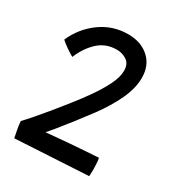

<svg xmlns="http://www.w3.org/2000/svg" viewBox="-166 -788 831 901"><g transform="rotate(30 249.0 -337.0)"><path d="M436.5 -111Q439 -101 440.2 -80.2Q441.5 -59.5 441.2 -40Q441 -20.5 440 -13.5L46.5 8.5Q45 0 39.5 -27.2Q34 -54.5 32.5 -77Q49.5 -94.5 75.8 -124.8Q102 -155 132.8 -192.5Q163.5 -230 195 -270Q227.5 -310.5 259.5 -356.2Q291.5 -402 313 -445.5Q334.5 -489 334.5 -523Q334.5 -560 310.8 -576.2Q287 -592.5 256 -592.5Q196.5 -592.5 155.5 -554Q114.5 -515.5 91.5 -458.5Q77.5 -465.5 53.5 -482.2Q29.5 -499 18 -510Q51 -585.5 117.2 -633.8Q183.5 -682 266.5 -682Q336.5 -682 380 -642.5Q423.5 -603 423.5 -536.5Q423.5 -479.5 393.8 -416Q364 -352.5 316 -287.5Q285.5 -246.5 252.5 -204.2Q219.5 -162 193.8 -130.2Q168 -98.5 159.5 -89.5Q175.5 -91 210.8 -94.2Q246 -97.5 288.8 -100.8Q331.5 -104 371.2 -106.8Q411 -109.5 436.5 -111Z"/></g></svg>

Font: Grandstander
Style: Regular
Weight: 400
Designer: Tyler Finck
Foundry: Etcetera Type Co
Version: Version 1.200; ttfautohint (v1.8.3)